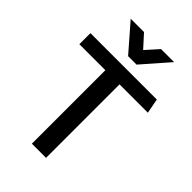

<svg xmlns="http://www.w3.org/2000/svg" viewBox="-264 -996 1092 1092"><g transform="rotate(45 282.5 -450.0)"><path d="M111 -900H218L287 -824L355 -900H460L319 -739H251ZM558 -591H330V0H216V-591H7V-680H541Z"/></g></svg>

Font: Palanquin SemiBold
Style: Regular
Weight: 600
Designer: Pria Ravichandran
Version: Version 1.0.4